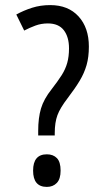

<svg xmlns="http://www.w3.org/2000/svg" viewBox="-20 -722 411 754"><path d="M177 -702Q248 -702 288.5 -657.5Q329 -613 329 -539Q329 -498 320 -466.5Q311 -435 293 -405Q275 -375 246 -337Q216 -298 205.5 -269.5Q195 -241 195 -199V-190H130V-208Q130 -259 141 -296Q152 -333 183 -372Q207 -403 222 -426.5Q237 -450 244 -475Q251 -500 251 -532Q251 -577 230.5 -603.5Q210 -630 168 -630Q142 -630 119 -621.5Q96 -613 75 -602L44 -665Q73 -681 106 -691.5Q139 -702 177 -702ZM164 12Q110 12 110 -52Q110 -116 164 -116Q189 -116 203.5 -101Q218 -86 218 -52Q218 -19 203 -3.5Q188 12 164 12Z"/></svg>

Font: Noto Sans Kannada ExtraCondensed
Style: Regular
Weight: 400
Width: 2
Designer: Jelle Bosma - Monotype Design Team
Foundry: Monotype Imaging Inc.
Version: Version 2.005; ttfautohint (v1.8.4.7-5d5b)